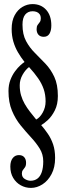

<svg xmlns="http://www.w3.org/2000/svg" viewBox="-20 -730 330 939"><path d="M131.5 189Q104.5 189 81.5 176.2Q58.5 163.5 44.5 140Q30.5 116.5 30.5 84.5Q30.5 58.5 42 43.5Q53.5 28.5 72.5 28.5Q89.5 28.5 98.5 38.8Q107.5 49 107.5 66Q107.5 80.5 102.2 88Q97 95.5 92 101.8Q87 108 87 118.5Q87 137 101.5 145.5Q116 154 129 154Q149 154 163 143.5Q177 133 184.2 111.8Q191.5 90.5 191.5 59Q191.5 25 174.5 -2.8Q157.5 -30.5 132 -58Q106.5 -85.5 81 -116.8Q55.5 -148 38.5 -188.8Q21.5 -229.5 21.5 -284.5Q21.5 -315 30.8 -339Q40 -363 53.5 -381.2Q67 -399.5 80 -411Q93 -422.5 100 -427Q82.5 -449 68 -473.8Q53.5 -498.5 45.2 -527Q37 -555.5 37 -588.5Q37 -628.5 51.8 -655.5Q66.5 -682.5 89.8 -696.2Q113 -710 139 -710Q180.5 -710 205.8 -682Q231 -654 231 -605.5Q231 -580.5 222 -565.2Q213 -550 194 -550Q177 -550 168 -560.2Q159 -570.5 159 -587.5Q159 -601 164.2 -608.2Q169.5 -615.5 174.5 -622Q179.5 -628.5 179.5 -639.5Q179.5 -652.5 174 -660.2Q168.5 -668 159.5 -671.5Q150.5 -675 139.5 -675Q117 -675 103.5 -659Q90 -643 90 -609.5Q90 -561.5 107.5 -529Q125 -496.5 150.8 -471Q176.5 -445.5 202.2 -418.5Q228 -391.5 245.5 -354.2Q263 -317 263 -260.5Q263 -219.5 248.2 -190.2Q233.5 -161 214.2 -143.2Q195 -125.5 181.5 -118Q198.5 -98.5 214.2 -75.5Q230 -52.5 239.8 -23.8Q249.5 5 249.5 42.5Q249.5 88.5 232.2 121.2Q215 154 187.8 171.5Q160.5 189 131.5 189ZM157 -145.5Q175 -154.5 189 -179.5Q203 -204.5 203 -234Q203 -266.5 193.8 -293.8Q184.5 -321 166.5 -347Q148.5 -373 122 -402Q104.5 -389 90.5 -364.5Q76.5 -340 76.5 -312.5Q76.5 -286 83 -263.8Q89.5 -241.5 101 -221.5Q112.5 -201.5 127 -183Q141.5 -164.5 157 -145.5Z"/></svg>

Font: Imbue Thin 10pt Medium
Style: Regular
Weight: 500
Version: Version 1.102